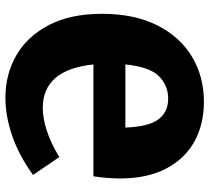

<svg xmlns="http://www.w3.org/2000/svg" viewBox="-52 -708 773 709"><g transform="rotate(-90 334.5 -353.5)"><path d="M313 13Q231 13 167.5 -21.5Q104 -56 67 -125.5Q30 -195 30 -297Q30 -319 32 -344Q34 -369 38 -395H451Q441 -490 400.5 -536Q360 -582 291 -582Q252 -582 206 -567Q160 -552 109 -521L43 -618Q115 -670 187.5 -695Q260 -720 328 -720Q415 -720 485 -679.5Q555 -639 596.5 -559.5Q638 -480 638 -363Q638 -244 595.5 -159.5Q553 -75 479.5 -31Q406 13 313 13ZM325 -119Q373 -119 407.5 -153Q442 -187 451 -277H218Q221 -192 248 -155.5Q275 -119 325 -119Z"/></g></svg>

Font: Bitter ExtraBold
Style: Regular
Weight: 800
Designer: Sol Matas, and Bitter project Authors
Foundry: Sol Matas
Version: Version 2.001